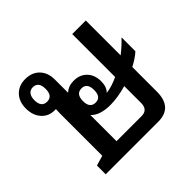

<svg xmlns="http://www.w3.org/2000/svg" viewBox="-132 -652 791 791"><g transform="rotate(-45 263.5 -256.0)"><path d="M64 0V-51L108 -64V-309Q108 -324 109 -335Q106 -335 101 -335Q67 -335 45 -359.5Q23 -384 23 -424Q23 -464 46 -488Q69 -512 107 -512Q146 -512 169 -488Q192 -464 192 -424V-347Q212 -366 243 -366Q279 -366 300.5 -343.5Q322 -321 322 -284Q322 -251 304 -234Q337 -238 375 -256V-506H454V-303Q484 -326 507 -351H509V-272Q487 -252 454 -235V-92Q454 0 370 0ZM105 -382Q138 -382 138 -424Q138 -466 105 -466Q89 -466 80.5 -454.5Q72 -443 72 -424Q72 -382 105 -382ZM244 -238Q276 -238 276 -279Q276 -321 244 -321Q211 -321 211 -279Q211 -238 244 -238ZM280 -188Q229 -188 201 -209Q196 -213 192 -217V-65H338Q375 -65 375 -105V-203Q351 -196 326.5 -192Q302 -188 280 -188Z"/></g></svg>

Font: Noto Sans Thai Looped UI Narrow
Style: Regular
Weight: 400
Width: 4
Designer: Cadson Demak Team
Foundry: Cadson Demak Co., Ltd.
Version: Version 1.000